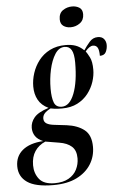

<svg xmlns="http://www.w3.org/2000/svg" viewBox="-134 -805 694 1090"><g transform="rotate(-5 213.0 -260.5)"><path d="M125 240Q24 240 -23 207.5Q-70 175 -70 116Q-70 59 -29 25Q12 -9 89 -14Q58 -27 44.5 -47.5Q31 -68 31 -94Q31 -126 53.5 -153Q76 -180 136 -199Q96 -218 78 -251Q60 -284 60 -327Q60 -365 72.5 -403.5Q85 -442 110 -474.5Q135 -507 173.5 -526.5Q212 -546 263 -546Q295 -546 319.5 -537.5Q344 -529 367 -507Q382 -530 401.5 -552.5Q421 -575 449 -575Q473 -575 484.5 -560.5Q496 -546 496 -526Q496 -505 487 -486.5Q478 -468 452 -468Q452 -502 443.5 -515.5Q435 -529 418 -529Q398 -529 374 -500Q383 -488 395.5 -463.5Q408 -439 408 -393Q408 -360 396.5 -324.5Q385 -289 361 -258Q337 -227 300 -208Q263 -189 212 -189Q187 -189 170.5 -191Q154 -193 147 -195Q122 -182 111.5 -169.5Q101 -157 101 -141Q101 -122 116.5 -112.5Q132 -103 162 -100L230 -92Q292 -84 330 -54Q368 -24 368 43Q368 98 340 142.5Q312 187 258.5 213.5Q205 240 125 240ZM212 -199Q257 -199 283 -266Q309 -333 309 -442Q309 -492 296 -514Q283 -536 257 -536Q224 -536 202 -501.5Q180 -467 168.5 -414.5Q157 -362 157 -306Q157 -255 168 -227Q179 -199 212 -199ZM134 230Q182 230 213.5 212Q245 194 260 164Q275 134 275 100Q275 55 249.5 32.5Q224 10 179 3L101 -10Q63 6 41.5 38Q20 70 20 118Q20 164 46 197Q72 230 134 230ZM301 -644Q277 -644 260 -656Q243 -668 243 -694Q243 -729 266.5 -745Q290 -761 319 -761Q342 -761 360 -750Q378 -739 378 -712Q378 -679 354.5 -661.5Q331 -644 301 -644Z"/></g></svg>

Font: Noto Serif Display ExtraCondensed SemiBold
Style: Italic
Weight: 600
Width: 2
Italic angle: -12°
Designer: Monotype Design Team
Foundry: Monotype Imaging Inc.
Version: Version 2.009